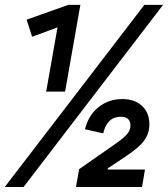

<svg xmlns="http://www.w3.org/2000/svg" viewBox="-38 -750 688 786"><path d="M-18.5 15.5 553 -730H629.5L58.5 15.5ZM273 15.5 286 -57.5 438.5 -164Q471.5 -187.5 483.8 -202.8Q496 -218 496 -236.5Q496 -272 456 -272Q400.5 -272 384.5 -204L310 -221Q323.5 -277.5 365 -311Q406.5 -344.5 462.5 -344.5Q513.5 -344.5 543.5 -316.5Q573.5 -288.5 573.5 -241Q573.5 -204.5 553.2 -176Q533 -147.5 481.5 -113L403 -60.5V-56H555.5L543.5 15.5ZM151 -375 197.5 -638 93.5 -599.5 71 -669.5 241.5 -730H291L228.5 -375Z"/></svg>

Font: Google Sans Code
Style: Italic
Weight: 400
Italic angle: -10°
Monospace: yes
Designer: Google Sans Code Authors
Foundry: Google LLC
Version: Version 6.000